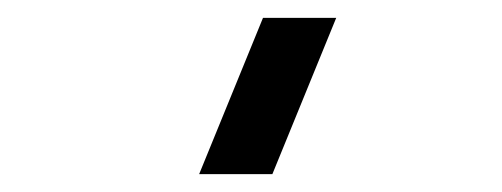

<svg xmlns="http://www.w3.org/2000/svg" viewBox="-20 -995 562 215"><path d="M285 -800H203L274.5 -975H356.5Z"/></svg>

Font: Vela Sans SemBd
Style: Regular
Weight: 600
Designer: Principal design: Mikhail Sharanda - project Manrope.
Design modification: Ravid Balaliev
Foundry: Mikhail Sharanda
Version: Version 1.001